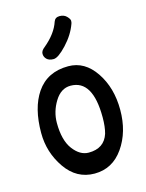

<svg xmlns="http://www.w3.org/2000/svg" viewBox="-106 -745 615 811"><g transform="rotate(-15 201.5 -339.5)"><path d="M209 -663Q215 -680 234.5 -680Q254 -680 265.5 -668Q277 -656 277 -648.5Q277 -641 275 -636Q259 -591 221.5 -551Q184 -511 164 -511Q144 -511 134 -521Q124 -531 124 -544.5Q124 -558 140 -570Q193 -614 209 -663ZM215 -466Q287 -466 333.5 -397Q380 -328 380 -231.5Q380 -135 332.5 -67Q285 1 206.5 1Q128 1 80 -68.5Q32 -138 32 -223Q32 -332 76 -397Q123 -466 215 -466ZM203 -384Q161 -384 134 -340Q107 -296 107 -247Q107 -171 137 -131Q167 -91 205 -91Q273 -91 292 -150Q300 -178 300 -220Q300 -384 203 -384Z"/></g></svg>

Font: Patrick Hand
Style: Regular
Weight: 400
Designer: Patrick Wagesreiter
Foundry: Patrick Wagesreiter
Version: Version 1.003;PS 001.003;hotconv 1.0.70;makeotf.lib2.5.58329